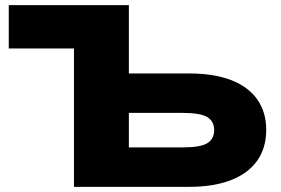

<svg xmlns="http://www.w3.org/2000/svg" viewBox="-20 -725 1091 745"><path d="M267 0V-537H14V-705H480V-440H714Q809 -440 876 -414.5Q943 -389 978 -339.5Q1013 -290 1013 -221Q1013 -151 978 -101.5Q943 -52 876 -26Q809 0 714 0ZM480 -153H686Q758 -153 784.5 -169.5Q811 -186 811 -220Q811 -254 784.5 -270.5Q758 -287 686 -287H480Z"/></svg>

Font: Nunito Sans 10pt Expanded Black
Style: Regular
Weight: 900
Width: 7
Designer: Vernon Adams
Foundry: Vernon Adams
Version: Version 3.101;gftools[0.9.27]